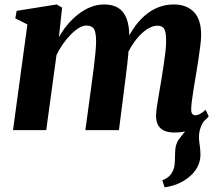

<svg xmlns="http://www.w3.org/2000/svg" viewBox="-20 -570 958 841"><path d="M701 250.5 691 219.5Q713 211 724 198.8Q735 186.5 740.5 170Q745.5 155.5 745.8 137Q746 118.5 747 98.5Q747.5 60 765.8 37.2Q784 14.5 799 -5L880 -49Q865.5 -31 858.5 -11Q851.5 9 851.5 30.5Q851.5 45 854.8 66.2Q858 87.5 858 107.5Q858 137.5 844 163Q830 188.5 805 208Q783.5 225 757 235.8Q730.5 246.5 701 250.5ZM252 -536.5 238 -406.5Q252.5 -434 273.8 -459.8Q295 -485.5 320.8 -506Q346.5 -526.5 375.8 -538.5Q405 -550.5 436.5 -550.5Q474 -550.5 498.2 -535.2Q522.5 -520 534.5 -488.5Q546.5 -457 546.5 -408.5Q546.5 -401 545.8 -391.2Q545 -381.5 544 -370.8Q543 -360 541.5 -350L523 -362Q539 -406 561.8 -440.8Q584.5 -475.5 612.5 -500.2Q640.5 -525 673 -537.8Q705.5 -550.5 741.5 -550.5Q796.5 -550.5 828.8 -518Q861 -485.5 861 -417Q861 -397 857.2 -367.5Q853.5 -338 848.5 -305.8Q843.5 -273.5 839 -246Q834.5 -220.5 830 -192.2Q825.5 -164 821.8 -138Q818 -112 817.5 -94Q817 -76.5 822.5 -70.8Q828 -65 835.5 -65Q844 -65 854.5 -70.2Q865 -75.5 881 -89L894 -60Q886 -50 867 -33.5Q848 -17 817.5 -3.2Q787 10.5 745 10.5Q714 10.5 696 0.8Q678 -9 670.8 -25.5Q663.5 -42 663.5 -62Q663.5 -76.5 667.2 -102.8Q671 -129 676.5 -159.8Q682 -190.5 686.5 -218.5Q691 -247.5 696 -279.5Q701 -311.5 704.5 -341.5Q708 -371.5 707.5 -395Q707.5 -431 698.8 -444.2Q690 -457.5 669 -457.5Q650.5 -457.5 629.5 -445.2Q608.5 -433 588 -410.5Q567.5 -388 550.2 -358Q533 -328 522 -292.5L544.5 -378.5Q544 -357 542 -334.5Q540 -312 537.5 -289.2Q535 -266.5 532 -244L501 0H354L383.5 -218Q387.5 -247.5 391.5 -279.2Q395.5 -311 398.2 -340.8Q401 -370.5 401 -393Q400 -432 390.5 -445Q381 -458 358 -458Q342.5 -458 325 -447.2Q307.5 -436.5 289.5 -418.2Q271.5 -400 255.5 -377Q239.5 -354 227.5 -329L182.5 0H37L100 -463L47 -489.5L53 -522.5L228.5 -550.5Z"/></svg>

Font: Merriweather 60pt ExtraBold
Style: Italic
Weight: 800
Italic angle: -7.8°
Version: Version 2.101